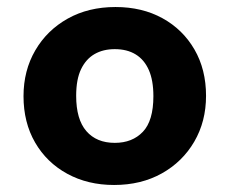

<svg xmlns="http://www.w3.org/2000/svg" viewBox="-20 -512 654 547"><path d="M305 15Q230 15 171.5 -17Q113 -49 80 -106Q47 -163 47 -238Q47 -311 80.5 -368.5Q114 -426 173 -459Q232 -492 309 -492Q385 -492 443 -460Q501 -428 534 -371Q567 -314 567 -239Q567 -166 533.5 -108.5Q500 -51 441 -18Q382 15 305 15ZM307 -105Q357 -105 387 -136.5Q417 -168 417 -238Q417 -283 404 -312.5Q391 -342 366.5 -357Q342 -372 307 -372Q274 -372 249.5 -358Q225 -344 211 -315Q197 -286 197 -239Q197 -172 226 -138.5Q255 -105 307 -105Z"/></svg>

Font: Intel One Mono Light
Style: Regular
Weight: 300
Monospace: yes
Designer: Fred Shallcrass
Foundry: Frere-Jones Type LLC
Version: Version 1.004